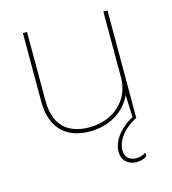

<svg xmlns="http://www.w3.org/2000/svg" viewBox="-108 -608 804 897"><g transform="rotate(-15 294.5 -160.0)"><path d="M270 5C365 5 441 -43 474 -116C475 -74 477 -34 478 -8C409 28 373 85 373 131C373 175 404 200 443 200C465 200 480 194 493 185V167C479 178 462 182 447 182C417 182 392 167 392 129C392 89 423 36 494 0V-520H474V-200C474 -92 389 -14 272 -14C163 -14 105 -74 105 -188V-520H85V-188C85 -64 151 5 270 5Z"/></g></svg>

Font: Fixel Text Thin
Style: Regular
Weight: 100
Width: 4
Designer: AlfaBravo + MacPaw
Foundry: Kyrylo Tkachov, Marchela Mozhyna, Serhii Makarenko, Maria Weinstein, Zakhar Kryvoshyya
Version: Version 1.211